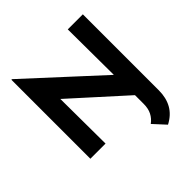

<svg xmlns="http://www.w3.org/2000/svg" viewBox="-256 -934 1315 1315"><g transform="rotate(-45 401.5 -277.0)"><path d="M729 30 171 -474 214 -450 217 0H70V-765H76L622 -263L590 -277L587 -736H733V-4ZM733 -30V0Q733 72 703.5 125Q674 178 611 211L531 124Q561 102 577.5 70Q594 38 594 -8V-163Z"/></g></svg>

Font: Reem Kufi
Style: Regular
Weight: 400
Designer: Khaled Hosny
Version: Version 1.6